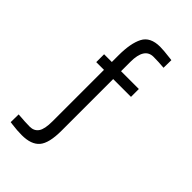

<svg xmlns="http://www.w3.org/2000/svg" viewBox="-273 -780 1106 1106"><g transform="rotate(45 280.0 -227.0)"><path d="M281 55Q281 156 247.5 195.5Q214 235 137 235Q99 235 54 229L39 227L40 163Q100 168 135 168Q170 168 188 142.5Q206 117 206 54V-366H143V-430H206V-484Q206 -582 233.5 -635.5Q261 -689 341 -689Q369 -689 425 -682L441 -680L440 -617Q395 -621 355 -621Q281 -621 281 -506V-430H426V-366H281Z"/></g></svg>

Font: Titillium Web[RUS by Daymarius]
Style: Regular
Weight: 400
Designer: Cyrillization by Daymarius
Foundry: Cyrillization by Daymarius
Version: Version 1.002 September 11, 2018